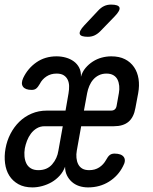

<svg xmlns="http://www.w3.org/2000/svg" viewBox="-45 -805 665 835"><path d="M240 -324 253 -399Q256 -416 255.5 -431.5Q255 -447 249 -459Q243 -471 231.5 -478Q220 -485 201 -485Q176 -485 157 -472.5Q138 -460 128 -440Q120 -426 112.5 -420Q105 -414 93 -414Q65 -414 55 -428Q45 -442 56 -466Q76 -508 113.5 -534Q151 -560 201 -560Q222 -560 241.5 -554.5Q261 -549 276 -538Q291 -527 299.5 -510.5Q308 -494 307 -471Q313 -493 327 -509.5Q341 -526 359 -537.5Q377 -549 397.5 -554.5Q418 -560 439 -560Q474 -560 498.5 -547.5Q523 -535 538 -513Q553 -491 557.5 -462Q562 -433 556 -400L544 -336Q537 -295 514 -275.5Q491 -256 450 -256H308L289 -150Q286 -134 287.5 -118.5Q289 -103 295 -91Q301 -79 312.5 -72Q324 -65 343 -65Q368 -65 386.5 -77Q405 -89 416 -109Q424 -124 432 -130.5Q440 -137 453 -137Q483 -137 493.5 -122Q504 -107 490 -82Q469 -40 429 -15Q389 10 338 10Q317 10 299 4Q281 -2 267.5 -14Q254 -26 246 -42.5Q238 -59 238 -80Q230 -58 214.5 -41Q199 -24 180 -13Q161 -2 139 4Q117 10 96 10Q60 10 35 -4Q10 -18 -4.5 -41Q-19 -64 -23 -95Q-27 -126 -21 -159Q-15 -193 0.5 -223Q16 -253 39 -275.5Q62 -298 92.5 -311Q123 -324 159 -324ZM228 -256H149Q130 -256 115 -247Q100 -238 89.5 -224Q79 -210 72.5 -193Q66 -176 63 -160Q60 -142 61.5 -125Q63 -108 69.5 -94.5Q76 -81 89 -73Q102 -65 122 -65Q160 -65 182 -90.5Q204 -116 209 -150ZM320 -324H438Q448 -324 454 -329Q460 -334 462 -344L472 -400Q475 -416 473.5 -431.5Q472 -447 466 -459Q460 -471 448 -478Q436 -485 418 -485Q400 -485 385.5 -478Q371 -471 360.5 -459Q350 -447 343.5 -431.5Q337 -416 334 -400ZM337 -645Q306 -645 302 -657Q298 -669 321 -694L382 -759Q394 -772 407.5 -778.5Q421 -785 438 -785Q470 -785 474.5 -772.5Q479 -760 454 -734L391 -669Q379 -657 366 -651Q353 -645 337 -645Z"/></svg>

Font: Maple Mono Normal NL
Style: Italic
Weight: 400
Italic angle: -10°
Monospace: yes
Designer: subframe7536
Version: Version 7.000